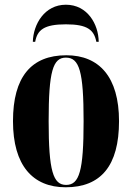

<svg xmlns="http://www.w3.org/2000/svg" viewBox="-20 -783 559 813"><path d="M119 -606H129C138 -656 166 -680 259 -680C351 -680 378 -656 388 -606H398C397 -681 350 -763 259 -763C169 -763 121 -681 119 -606ZM258 10C407 10 484 -81 484 -270C484 -457 400 -549 261 -549C112 -549 35 -457 35 -270C35 -82 119 10 258 10ZM260 0C205 0 186 -59 186 -270C186 -481 204 -539 259 -539C316 -539 334 -481 334 -270C334 -59 316 0 260 0Z"/></svg>

Font: Noto Serif Display Condensed Extra
Style: Regular
Weight: 800
Width: 3
Designer: Monotype Design Team
Foundry: Monotype Imaging Inc.
Version: Version 1.900